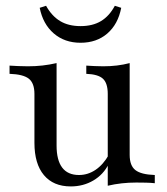

<svg xmlns="http://www.w3.org/2000/svg" viewBox="-20 -647 588 678"><path d="M229.8 11.3Q168.5 11.3 135.1 -28.6Q101.6 -68.5 101.6 -142.7V-315.3Q101.6 -353.2 81.9 -369Q62.1 -384.7 13.7 -386.3V-415.3Q26.6 -414.5 44 -413.7Q61.3 -412.9 79 -412.9Q105.6 -412.9 130.2 -415.7Q154.8 -418.5 179.8 -424.2V-133.1Q179.8 -81.5 199.6 -55.2Q219.4 -29 258.9 -29Q290.3 -29 317.3 -47.2Q344.4 -65.3 364.5 -100.8L363.7 -67.7Q345.2 -30.6 309.7 -9.7Q274.2 11.3 229.8 11.3ZM360.5 8.9V-315.3Q360.5 -353.2 343.5 -369Q326.6 -384.7 284.7 -386.3V-415.3Q297.6 -414.5 313.3 -413.7Q329 -412.9 344.4 -412.9Q370.2 -412.9 393.1 -415.7Q416.1 -418.5 437.9 -424.2V-100Q437.9 -62.1 458.1 -46.4Q478.2 -30.6 526.6 -29V0Q512.9 -1.6 495.6 -2Q478.2 -2.4 461.3 -2.4Q434.7 -2.4 409.7 0.4Q384.7 3.2 360.5 8.9ZM264.5 -496Q208.1 -496 169.8 -529Q131.5 -562.1 120.2 -619.4L142.7 -626.6Q162.9 -590.3 192.3 -572.6Q221.8 -554.8 264.5 -554.8Q307.3 -554.8 336.7 -572.6Q366.1 -590.3 385.5 -626.6L408.1 -619.4Q396.8 -561.3 358.9 -528.6Q321 -496 264.5 -496Z"/></svg>

Font: Playfair
Style: Regular
Weight: 400
Designer: Claus Eggers Sørensen
Foundry: Claus Eggers Sørensen
Version: Version 2.001;gftools[0.9.30]